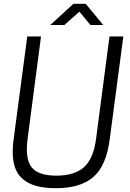

<svg xmlns="http://www.w3.org/2000/svg" viewBox="-20 -970 679 1001"><path d="M518.1 -839.8H451.2L394 -909.2L315.9 -839.8H242.2L362.8 -950.2H426.8ZM272 11.2Q208 11.2 163.3 -2.2Q118.7 -15.6 89.6 -45.2Q60.5 -74.7 51 -123.8Q41.5 -172.9 50.8 -242.2L122.1 -779.8H193.8L124 -247.1Q109.9 -140.1 145.5 -97.2Q181.2 -54.2 273.9 -54.2Q367.2 -54.2 417.2 -97.9Q467.3 -141.6 481 -247.1L550.8 -779.8H623L551.8 -242.2Q534.2 -106 466.8 -47.4Q399.4 11.2 272 11.2Z"/></svg>

Font: Cooper Hewitt
Style: Book Italic
Weight: 706
Designer: Village Type and Design LLC
Foundry: Cooper Hewitt Smithsonian Design Museum
Version: 1.000